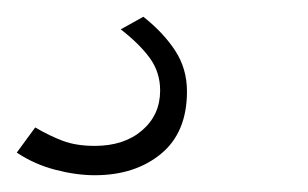

<svg xmlns="http://www.w3.org/2000/svg" viewBox="-57 -35 367 229"><path d="M56 174Q34 174 9 167.5Q-16 161 -37 147L-15 117Q2 127 18 133Q34 139 56 139Q91 139 112.5 120.5Q134 102 134 73Q134 51 121.5 34Q109 17 87 0L114 -15Q138 4 152 25.5Q166 47 166 74Q166 123 135 148.5Q104 174 56 174Z"/></svg>

Font: Raleway Light
Style: Italic
Weight: 300
Italic angle: -12°
Designer: Matt McInerney, Pablo Impallari, Rodrigo Fuenzalida
Foundry: Matt McInerney, Pablo Impallari, Rodrigo Fuenzalida
Version: Version 4.026